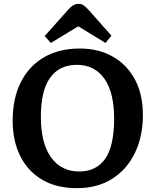

<svg xmlns="http://www.w3.org/2000/svg" viewBox="-20 -967 810 1001"><path d="M381 14Q274 14 199 -30.5Q124 -75 85 -154.5Q46 -234 46 -337Q46 -455 89 -539.5Q132 -624 210.5 -669Q289 -714 395 -714Q494 -714 568 -672Q642 -630 683.5 -552.5Q725 -475 725 -367Q725 -257 684 -171Q643 -85 566 -35.5Q489 14 381 14ZM393 -73Q482 -73 528.5 -139.5Q575 -206 575 -349Q575 -485 524 -557Q473 -629 380 -629Q290 -629 241.5 -562Q193 -495 193 -357Q193 -222 245.5 -147.5Q298 -73 393 -73ZM245 -743 213 -779 336 -917Q362 -947 390 -947Q404 -947 415.5 -939.5Q427 -932 444 -913L561 -781L530 -743L388 -830Z"/></svg>

Font: Literata 12pt SemiBold
Style: Regular
Weight: 600
Designer: Latin by Veronika Burian and Jose Scaglione. Greek by Irene Vlachou. Cyrillic by Vera Evstafieva.
Foundry: TypeTogether
Version: Version 3.002